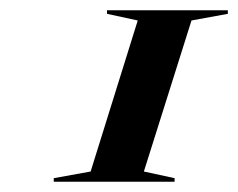

<svg xmlns="http://www.w3.org/2000/svg" viewBox="-20 -719 465 375"><path d="M85 -364H321V-371L261 -384L354 -679L425 -692V-699H189V-692L249 -679L157 -384L85 -371Z"/></svg>

Font: Mazius Display Extra Italic
Style: Bold
Weight: 700
Italic angle: -17°
Designer: Alberto Casagrande & Collletttivo
Foundry: Collletttivo
Version: Version 2.000;Glyphs 3.2 (3217)